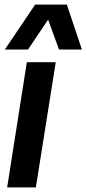

<svg xmlns="http://www.w3.org/2000/svg" viewBox="-20 -810 374 830"><path d="M135 0H11L96 -541H221ZM1 -596 132 -790H269L334 -596H235L188 -725L101 -596Z"/></svg>

Font: Georama SemiBold
Style: Italic
Weight: 600
Italic angle: -9°
Designer: Jean-Baptiste Levee
Foundry: Production Type
Version: Version 1.000